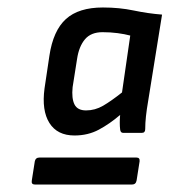

<svg xmlns="http://www.w3.org/2000/svg" viewBox="-20 -687 453 513"><path d="M179 -325Q133 -325 112 -358.5Q91 -392 99 -451L112 -538Q122 -605 156 -636Q190 -667 255 -667Q299 -667 337 -659Q375 -651 413 -648L376 -418Q372 -395 370 -376.5Q368 -358 368 -342Q368 -332 359 -332H309Q302 -332 301 -341Q300 -349 300 -359.5Q300 -370 301 -380Q273 -356 244 -340.5Q215 -325 179 -325ZM73 -194Q63 -194 65 -205L73 -256Q75 -266 85 -266H345Q354 -266 353 -256L345 -205Q343 -194 333 -194ZM210 -392Q234 -392 255.5 -404.5Q277 -417 306 -440L328 -592Q313 -596 294 -598.5Q275 -601 254 -601Q223 -601 207 -582Q191 -563 186 -530L174 -454Q171 -424 179 -408Q187 -392 210 -392Z"/></svg>

Font: Sofia Sans SemiBold
Style: Italic
Weight: 600
Italic angle: -9°
Designer: Botio Nikoltchev, Ani Petrova
Foundry: lettersoup
Version: Version 4.100-B